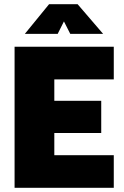

<svg xmlns="http://www.w3.org/2000/svg" viewBox="-20 -898 591 918"><path d="M49.7 0V-674.5H524V-518.5H239.7V-415.9H464V-262H239.7V-156H524V0ZM98.9 -736.2 214.7 -878H351L472.9 -736.2H315.9L285.7 -795.6L255.9 -736.2Z"/></svg>

Font: Titillium Web SemiBold
Style: Regular
Weight: 600
Designer: Mohamed Gaber, Accademia di Belle Arti di Urbino
Foundry: Kief Type Foundry, Accademia di Belle Arti di Urbino
Version: Version 3.000; ttfautohint (v1.8.4)